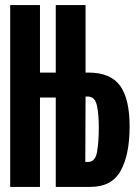

<svg xmlns="http://www.w3.org/2000/svg" viewBox="-20 -734 540 754"><path d="M20 0V-714H137V-449H199V-714H316V-449H327Q414 -449 451.5 -397.5Q489 -346 489 -237Q489 -127 454 -63.5Q419 0 335 0H199V-351H137V0ZM315 -98H326Q354 -98 361 -137Q368 -176 368 -233Q368 -289 360 -322Q352 -355 324 -355H316Z"/></svg>

Font: Noto Sans Mono ExtraCondensed
Style: Bold
Weight: 700
Width: 2
Designer: Monotype Design Team
Foundry: Monotype Imaging Inc.
Version: Version 2.014